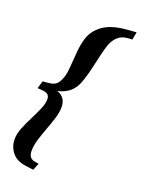

<svg xmlns="http://www.w3.org/2000/svg" viewBox="-159 -789 736 998"><g transform="rotate(20 209.0 -290.5)"><path d="M33 -269.5 45.5 -311.5 71 -313.5Q93.5 -315 107.5 -321.5Q121.5 -328 130.2 -341.5Q139 -355 146 -377Q152.5 -399.5 155 -437.8Q157.5 -476 161.2 -517.5Q165 -559 175 -592Q189.5 -641 235.5 -674.5Q281.5 -708 370.5 -714.5L417.5 -718L409.5 -675.5L385.5 -674Q350 -671.5 328.2 -650.2Q306.5 -629 294.5 -590.5Q287 -564.5 279.5 -532Q272 -499.5 264 -464.5Q256 -429.5 245 -396Q229.5 -345.5 198.8 -320.2Q168 -295 119.5 -287.5L121.5 -293.5Q144 -289 157.8 -278.5Q171.5 -268 177.8 -252.5Q184 -237 184 -217.5Q184 -190.5 173.5 -156.5Q163 -122.5 149.5 -86.8Q136 -51 125.5 -16.5Q115 18 115 46Q115 67.5 123.2 79.2Q131.5 91 150 94.5L172.5 98.5L156.5 137L112 131Q61 124 36.2 92.2Q11.5 60.5 11.5 20Q11.5 -9.5 25 -43.2Q38.5 -77 56 -111.2Q73.5 -145.5 87 -176.5Q100.5 -207.5 100.5 -231.5Q100.5 -249 90.8 -257.5Q81 -266 59 -267.5Z"/></g></svg>

Font: Newsreader 24pt ExtraBold
Style: Italic
Weight: 800
Italic angle: -17°
Designer: Hugues Gentile
Foundry: Production Type
Version: Version 1.003